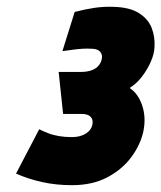

<svg xmlns="http://www.w3.org/2000/svg" viewBox="-20 -532 473 563"><path d="M163 -382Q178 -384 192 -386Q206 -388 220.5 -389Q235 -390 250 -389Q257 -389 263 -387Q269 -385 273 -381Q277 -377 278.5 -371Q280 -365 278 -357Q276 -348 269 -339.5Q262 -331 249 -326Q236 -321 215 -321H152L165 -198H220Q229 -198 236 -195.5Q243 -193 247 -188Q251 -183 251.5 -176.5Q252 -170 250 -163Q247 -153 238.5 -145.5Q230 -138 218 -134Q206 -130 190 -130Q170 -130 152.5 -133Q135 -136 121 -141.5Q107 -147 95 -153L27 -23Q63 -7 104 2Q145 11 191 11Q251 11 294.5 -12Q338 -35 364.5 -70.5Q391 -106 400 -145Q409 -187 397 -222.5Q385 -258 360 -274Q381 -287 396.5 -307.5Q412 -328 422 -350.5Q432 -373 433 -393Q435 -423 425 -449.5Q415 -476 387.5 -493.5Q360 -511 311 -512Q284 -513 257 -509Q230 -505 199 -497Z"/></svg>

Font: Advent Pro ExtraBold
Style: Italic
Weight: 800
Italic angle: -12°
Version: Version 3.000